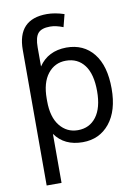

<svg xmlns="http://www.w3.org/2000/svg" viewBox="-102 -808 779 1093"><g transform="rotate(-10 287.5 -261.5)"><path d="M453.1 -260.7Q453.1 -359.4 414.6 -410.6Q376 -461.9 307.6 -461.9Q243.2 -461.9 203.1 -411.1Q163.1 -360.4 163.1 -267.6V-253.9Q163.1 -161.1 203.6 -110.8Q244.1 -60.5 307.6 -60.5Q375 -60.5 414.1 -112.3Q453.1 -164.1 453.1 -260.7ZM77.1 218.8V-564.5Q77.1 -742.2 247.1 -742.2Q293 -742.2 346.7 -724.6L328.1 -652.3Q286.1 -668.9 252.9 -668.9Q203.1 -668.9 183.1 -645.5Q163.1 -622.1 163.1 -564.5V-454.1Q216.8 -534.2 323.2 -535.2Q422.9 -535.2 480 -463.9Q537.1 -392.6 537.1 -260.7Q537.1 -132.8 478.5 -60.5Q419.9 11.7 323.2 11.7Q216.8 11.7 163.1 -64.5V218.8Z"/></g></svg>

Font: irohakakuC Regular
Style: Regular
Weight: 400
Designer: [Source Han Sans]
Ryoko NISHIZUKA Ë•øÂ°öÊ∂ºÂ≠ê (kana & ideographs); Paul D. Hunt (Latin, Greek & Cyrillic); Wenlong ZHAN
Version: Version 1.001.20160904